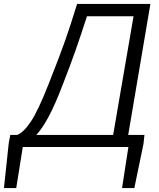

<svg xmlns="http://www.w3.org/2000/svg" viewBox="-84 -742 802 969"><path d="M-40 -19 -32 -61H2Q34 -72 71.5 -128Q109 -184 163 -322Q216 -456 243.5 -533.5Q271 -611 305 -722H675L563 -61H645L640 -15L594 207H532L564 0H31L-2 207H-64ZM487 -61 590 -660H355Q324 -564 297.5 -488.5Q271 -413 232 -313Q194 -214 162 -154Q130 -94 99 -61Z"/></svg>

Font: Nebula Sans Book
Style: Regular
Weight: 400
Italic angle: -9°
Designer: Paul D. Hunt for Adobe (as Source Sans)
Foundry: Nebula Entertainment & Broadcasting LLC
Version: Version 1.010